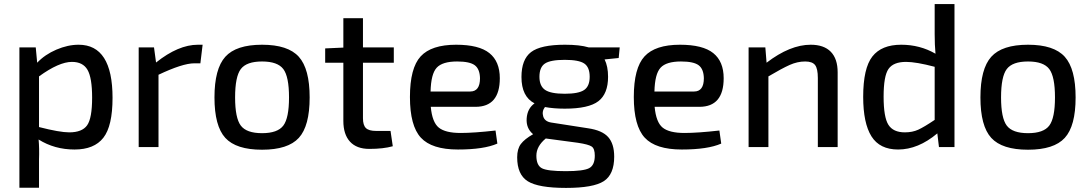

<svg xmlns="http://www.w3.org/2000/svg" viewBox="-20 -720 5338 940"><path d="M155 -488 162 -413Q200 -453 256 -477Q312 -501 365 -501Q531 -501 531 -241Q531 -103 486 -45.5Q441 12 345 12Q247 12 169 -37Q173 5 171 62V199H75V-488ZM171 -346V-98Q272 -72 319 -72Q382 -72 406.5 -106.5Q431 -141 431 -242Q431 -339 408.5 -378Q386 -417 332 -417Q269 -417 171 -346Z M972 -501 961 -410H931Q874 -410 756 -354V0H659V-488H734L744 -414Q853 -501 949 -501Z M1083 -442Q1136 -501 1263 -501Q1390 -501 1443 -442Q1496 -383 1496 -243Q1496 -103 1443 -45Q1390 13 1263 13Q1136 13 1083 -45Q1030 -103 1030 -243Q1030 -383 1083 -442ZM1131 -243Q1131 -142 1159 -105Q1187 -68 1263 -68Q1339 -68 1367 -105Q1395 -142 1395 -243Q1395 -345 1367 -382Q1339 -419 1263 -419Q1187 -419 1159 -382Q1131 -345 1131 -243Z M1892 -79 1903 -4Q1857 9 1788 9Q1726 9 1693.5 -26.5Q1661 -62 1661 -128V-413H1572V-483L1661 -487V-631H1757V-488H1908V-413H1757V-141Q1757 -107 1771.5 -93Q1786 -79 1821 -79Z M2308 -197H2089Q2096 -121 2128.5 -95Q2161 -69 2235 -69Q2300 -69 2406 -81L2415 -17Q2349 12 2222 12Q2094 12 2040.5 -46Q1987 -104 1987 -245Q1987 -387 2039.5 -444Q2092 -501 2213 -501Q2325 -501 2376 -460Q2427 -419 2427 -337Q2427 -197 2308 -197ZM2088 -272H2282Q2330 -272 2330 -337Q2329 -382 2304.5 -400.5Q2280 -419 2218 -419Q2146 -419 2118 -388.5Q2090 -358 2088 -272Z M3009 -436 2940 -429Q2957 -395 2957 -344Q2957 -261 2909.5 -224.5Q2862 -188 2745 -188Q2691 -188 2648 -196Q2632 -175 2639.5 -150Q2647 -125 2679 -120L2859 -92Q2928 -82 2957.5 -49Q2987 -16 2987 47Q2987 134 2936 167Q2885 200 2751 200Q2616 200 2564 167.5Q2512 135 2512 50Q2512 9 2530 -15Q2548 -39 2590 -63Q2555 -92 2558.5 -140.5Q2562 -189 2597 -214Q2533 -247 2533 -343Q2533 -429 2580 -465Q2627 -501 2746 -501Q2819 -501 2862 -488H3014ZM2745 -261Q2813 -261 2840 -279.5Q2867 -298 2867 -344Q2867 -391 2840.5 -409Q2814 -427 2745 -427Q2675 -427 2648 -409Q2621 -391 2621 -344Q2621 -299 2648.5 -280Q2676 -261 2745 -261ZM2809 -21 2652 -42Q2606 -4 2606 42Q2606 90 2633.5 104Q2661 118 2750 118Q2836 118 2864 103.5Q2892 89 2892 42Q2892 8 2877 -2.5Q2862 -13 2809 -21Z M3404 -197H3185Q3192 -121 3224.5 -95Q3257 -69 3331 -69Q3396 -69 3502 -81L3511 -17Q3445 12 3318 12Q3190 12 3136.5 -46Q3083 -104 3083 -245Q3083 -387 3135.5 -444Q3188 -501 3309 -501Q3421 -501 3472 -460Q3523 -419 3523 -337Q3523 -197 3404 -197ZM3184 -272H3378Q3426 -272 3426 -337Q3425 -382 3400.5 -400.5Q3376 -419 3314 -419Q3242 -419 3214 -388.5Q3186 -358 3184 -272Z M3727 -488 3733 -413Q3848 -501 3949 -501Q4014 -501 4047.5 -466.5Q4081 -432 4081 -366V0H3984V-338Q3984 -384 3970.5 -401.5Q3957 -419 3922 -419Q3884 -419 3846 -402Q3808 -385 3742 -346V0H3645V-488Z M4577 0 4569 -67Q4475 12 4377 12Q4287 12 4246.5 -52.5Q4206 -117 4206 -246Q4206 -386 4251 -443.5Q4296 -501 4392 -501Q4484 -501 4560 -457Q4556 -500 4556 -553V-700H4653V0ZM4556 -133V-393Q4465 -417 4416 -417Q4354 -417 4330 -382.5Q4306 -348 4306 -247Q4306 -146 4329.5 -109Q4353 -72 4410 -72Q4447 -72 4475.5 -85Q4504 -98 4556 -133Z M4833 -442Q4886 -501 5013 -501Q5140 -501 5193 -442Q5246 -383 5246 -243Q5246 -103 5193 -45Q5140 13 5013 13Q4886 13 4833 -45Q4780 -103 4780 -243Q4780 -383 4833 -442ZM4881 -243Q4881 -142 4909 -105Q4937 -68 5013 -68Q5089 -68 5117 -105Q5145 -142 5145 -243Q5145 -345 5117 -382Q5089 -419 5013 -419Q4937 -419 4909 -382Q4881 -345 4881 -243Z"/></svg>

Font: Exo 2.0 Medium
Style: Regular
Weight: 500
Designer: Natanael Gama
Version: Version 1.001;PS 001.001;hotconv 1.0.70;makeotf.lib2.5.58329